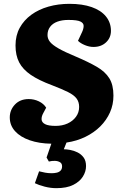

<svg xmlns="http://www.w3.org/2000/svg" viewBox="-20 -736 640 1002"><path d="M274 246Q244 246 213 238Q182 230 162 220L184 158Q200 162 215.5 165Q231 168 250 168Q264 168 276.5 165Q289 162 296.5 154Q304 146 304 132Q304 117 293 110.5Q282 104 266.5 103.5Q251 103 235 107L223 86L248 14Q184 13 135 -4Q86 -21 58.5 -51.5Q31 -82 31 -123Q31 -162 58 -190.5Q85 -219 130 -219Q158 -219 183 -207Q208 -195 221 -174L206 -146Q196 -128 197 -112.5Q198 -97 215.5 -88Q233 -79 270 -79Q305 -79 332.5 -91.5Q360 -104 376.5 -126.5Q393 -149 393 -178Q393 -204 379.5 -222Q366 -240 335 -255.5Q304 -271 252 -291Q182 -317 140.5 -345.5Q99 -374 80 -410.5Q61 -447 61 -499Q61 -551 83 -591Q105 -631 143.5 -659Q182 -687 233 -701.5Q284 -716 342 -716Q410 -716 458.5 -699Q507 -682 533 -650Q559 -618 559 -575Q559 -539 533.5 -515Q508 -491 468 -491Q446 -491 423 -500.5Q400 -510 387 -523L408 -568Q416 -585 416.5 -600Q417 -615 400 -623.5Q383 -632 337 -632Q304 -632 279.5 -623Q255 -614 241.5 -596Q228 -578 228 -553Q228 -534 240.5 -518Q253 -502 285 -483.5Q317 -465 375 -441Q441 -413 485 -387.5Q529 -362 550.5 -327.5Q572 -293 572 -237Q572 -190 554 -149.5Q536 -109 503.5 -76.5Q471 -44 426 -22Q381 0 327 8L313 43Q327 43 346.5 46.5Q366 50 385 59.5Q404 69 416.5 86Q429 103 429 131Q429 159 412.5 185.5Q396 212 362 229Q328 246 274 246Z"/></svg>

Font: Literata ExtraBold
Style: Italic
Weight: 800
Italic angle: -2°
Designer: Latin by Veronika Burian and Jose Scaglione. Greek by Irene Vlachou. Cyrillic by Vera Evstafieva
Foundry: TypeTogether
Version: Version 3.002